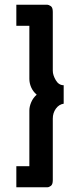

<svg xmlns="http://www.w3.org/2000/svg" viewBox="-20 -760 333 811"><path d="M49 -651V-740H180Q185 -740 194 -734.5Q203 -729 203 -710V-461Q203 -443 215.5 -421.5Q228 -400 249 -400V-322Q229 -319 216 -301Q203 -283 203 -259V1Q203 19 195 25Q187 31 180 31H49V-58H104V-293Q104 -310 112 -328.5Q120 -347 135 -360Q119 -374 111.5 -391.5Q104 -409 104 -427V-651Z"/></svg>

Font: Raleway SemiBold
Style: Regular
Weight: 600
Designer: Matt McInerney, Pablo Impallari, Rodrigo Fuenzalida
Foundry: Matt McInerney, Pablo Impallari, Rodrigo Fuenzalida
Version: Version 4.026